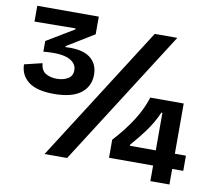

<svg xmlns="http://www.w3.org/2000/svg" viewBox="-80 -788 1035 922"><g transform="rotate(10 437.0 -327.5)"><path d="M180 -292Q97 -292 56.5 -323Q16 -354 15 -407L102 -428Q105 -392 128 -379Q151 -366 181 -366Q214 -366 236 -379.5Q258 -393 258 -421Q258 -456 219 -473.5Q180 -491 96 -483V-535L229 -615V-620L29 -618V-695H329V-609L197 -528V-523Q277 -528 316 -499Q355 -470 355 -416Q355 -359 311.5 -325.5Q268 -292 180 -292ZM187 0 608 -660H718L297 0ZM495 -36V-124Q549 -183 585.5 -240Q622 -297 640 -355H803V-110H857V-36H803V40H710V-36ZM584 -110H710V-293H705Q682 -241 650 -197.5Q618 -154 584 -116Z"/></g></svg>

Font: Bricolage Grotesque 96pt Medium
Style: Regular
Weight: 500
Designer: Mathieu Triay
Foundry: Atelier Triay
Version: Version 1.001; ttfautohint (v1.8.4.7-5d5b);gftools[0.9.33.de